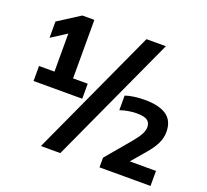

<svg xmlns="http://www.w3.org/2000/svg" viewBox="-144 -987 1329 1232"><g transform="rotate(20 520.0 -371.0)"><path d="M65.5 -308V-410.5H171V-670.5L67 -603.5V-714.5L216 -810H298V-410.5H398V-308ZM252.5 68 654.5 -808H787L385 68ZM652.5 68V2L794 -166Q825.5 -204 839.2 -230Q853 -256 853 -278.5Q853 -309.5 832 -324.5Q811 -339.5 760.5 -339.5Q730.5 -339.5 700 -334Q669.5 -328.5 646.5 -320V-420Q672.5 -429 708 -433.8Q743.5 -438.5 779 -438.5Q877 -438.5 927.8 -403.2Q978.5 -368 978.5 -291Q978.5 -252.5 961 -214.8Q943.5 -177 904 -130.5L822 -34.5H1001V68Z"/></g></svg>

Font: Encode Sans
Style: Bold
Weight: 700
Designer: Multiple Designers
Foundry: Impallari Type
Version: Version 3.002; ttfautohint (v1.8.3) -l 8 -r 50 -G 200 -x 14 